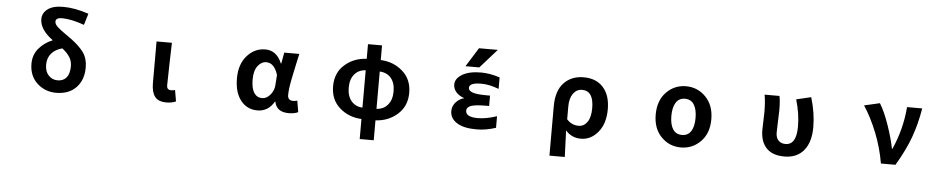

<svg xmlns="http://www.w3.org/2000/svg" viewBox="-49 -1224 9097 1837"><g transform="rotate(5 4500.0 -305.5)"><path d="M503.9 -106.4Q558.6 -106.4 588.9 -143.1Q619.1 -179.7 619.1 -252Q619.1 -301.8 594.2 -340.3Q569.3 -378.9 522.5 -415Q456.1 -397.5 418.9 -354.5Q381.8 -311.5 381.8 -245.1Q381.8 -180.7 417 -143.6Q452.1 -106.4 503.9 -106.4ZM742.2 -766.6 709 -657.2Q582 -702.1 496.1 -702.1Q434.6 -702.1 434.6 -665Q434.6 -651.4 441.9 -638.7Q449.2 -626 467.8 -609.4Q486.3 -592.8 500.5 -582.5Q514.6 -572.3 546.9 -549.3Q579.1 -526.4 594.7 -515.6Q679.7 -453.1 720.7 -395.5Q761.7 -337.9 761.7 -252Q761.7 -131.8 691.9 -59.1Q622.1 13.7 500 13.7Q392.6 13.7 316.9 -56.6Q241.2 -127 241.2 -243.2Q241.2 -329.1 292.5 -390.1Q343.8 -451.2 424.8 -484.4Q297.9 -576.2 297.9 -677.7Q297.9 -735.4 348.6 -773.4Q399.4 -811.5 497.1 -811.5Q609.4 -811.5 742.2 -766.6Z M1559.6 13.7Q1480.5 13.7 1447.8 -30.3Q1415 -74.2 1415 -159.2V-559.6H1562.5Q1561.5 -524.4 1557.1 -369.1Q1552.7 -213.9 1552.7 -152.3Q1552.7 -127 1563.5 -116.7Q1574.2 -106.4 1597.7 -106.4Q1614.3 -106.4 1631.8 -112.3L1650.4 -3.9Q1610.4 13.7 1559.6 13.7Z M2433.6 13.7Q2333 13.7 2272.5 -63.5Q2211.9 -140.6 2211.9 -275.4Q2211.9 -411.1 2284.2 -492.7Q2356.4 -574.2 2459 -574.2Q2568.4 -574.2 2618.2 -453.1H2622.1L2641.6 -559.6H2786.1Q2782.2 -543.9 2768.1 -478Q2753.9 -412.1 2747.6 -382.3Q2741.2 -352.5 2731.4 -302.7Q2721.7 -252.9 2717.8 -218.3Q2713.9 -183.6 2713.9 -158.2Q2713.9 -106.4 2768.6 -106.4Q2788.1 -106.4 2805.7 -113.3L2824.2 -3.9Q2791 13.7 2733.4 13.7Q2616.2 13.7 2597.7 -85H2593.8Q2536.1 13.7 2433.6 13.7ZM2467.8 -107.4Q2509.8 -107.4 2544.9 -147.5Q2580.1 -187.5 2584 -242.2L2590.8 -340.8Q2555.7 -453.1 2479.5 -453.1Q2431.6 -453.1 2397 -407.7Q2362.3 -362.3 2362.3 -277.3Q2362.3 -192.4 2390.1 -149.9Q2418 -107.4 2467.8 -107.4Z M3567.4 -459V-100.6Q3633.8 -103.5 3674.8 -151.4Q3715.8 -199.2 3715.8 -280.3Q3715.8 -363.3 3675.8 -409.7Q3635.7 -456.1 3567.4 -459ZM3432.6 -100.6V-459Q3366.2 -456.1 3325.7 -409.2Q3285.2 -362.3 3285.2 -280.3Q3285.2 -198.2 3325.7 -150.9Q3366.2 -103.5 3432.6 -100.6ZM3567.4 -710V-569.3Q3691.4 -563.5 3778.8 -486.3Q3866.2 -409.2 3866.2 -280.3Q3866.2 -152.3 3778.3 -74.2Q3690.4 3.9 3567.4 9.8V201.2H3432.6V8.8Q3308.6 2.9 3221.7 -74.2Q3134.8 -151.4 3134.8 -280.3Q3134.8 -409.2 3221.7 -486.3Q3308.6 -563.5 3432.6 -569.3V-710Z M4494.1 -763.7H4674.8L4512.7 -581.1H4379.9ZM4539.1 -96.7Q4622.1 -96.7 4722.7 -130.9V-19.5Q4625 12.7 4534.2 11.7Q4413.1 11.7 4347.7 -30.3Q4282.2 -72.3 4282.2 -142.6Q4282.2 -192.4 4319.3 -231.4Q4351.6 -264.6 4395.5 -275.4Q4350.6 -290 4321.3 -319.3Q4288.1 -353.5 4288.1 -398.4Q4288.1 -455.1 4354 -494.6Q4419.9 -534.2 4534.2 -534.2Q4619.1 -534.2 4714.8 -502.9V-392.6Q4618.2 -428.7 4545.9 -427.7Q4430.7 -427.7 4430.7 -377.9Q4430.7 -350.6 4470.7 -335.9Q4510.7 -321.3 4611.3 -321.3H4638.7V-221.7H4611.3Q4503.9 -221.7 4463.9 -206.1Q4423.8 -190.4 4423.8 -159.2Q4423.8 -96.7 4539.1 -96.7Z M5254.9 201.2V-273.4Q5254.9 -421.9 5327.1 -498Q5399.4 -574.2 5516.6 -574.2Q5637.7 -574.2 5705.1 -498.5Q5772.5 -422.9 5772.5 -289.1Q5772.5 -151.4 5704.1 -68.8Q5635.7 13.7 5541 13.7Q5449.2 13.7 5392.6 -53.7Q5401.4 142.6 5402.3 201.2ZM5507.8 -107.4Q5558.6 -107.4 5590.8 -153.3Q5623 -199.2 5623 -287.1Q5623 -453.1 5511.7 -453.1Q5460 -453.1 5426.8 -407.7Q5393.6 -362.3 5393.6 -283.2V-160.2Q5440.4 -107.4 5507.8 -107.4Z M6233.4 -279.3Q6233.4 -414.1 6311 -494.1Q6388.7 -574.2 6500 -574.2Q6611.3 -574.2 6689.5 -494.1Q6767.6 -414.1 6767.6 -279.3Q6767.6 -145.5 6689.5 -65.9Q6611.3 13.7 6500 13.7Q6388.7 13.7 6311 -65.9Q6233.4 -145.5 6233.4 -279.3ZM6413.1 -151.9Q6442.4 -106.4 6500 -106.4Q6557.6 -106.4 6586.9 -151.9Q6616.2 -197.3 6616.2 -279.3Q6616.2 -361.3 6586.9 -407.7Q6557.6 -454.1 6500 -454.1Q6442.4 -454.1 6413.1 -407.7Q6383.8 -361.3 6383.8 -279.3Q6383.8 -197.3 6413.1 -151.9Z M7494.1 13.7Q7378.9 13.7 7320.8 -48.3Q7262.7 -110.4 7262.7 -220.7Q7262.7 -249 7265.1 -306.2Q7267.6 -363.3 7267.6 -392.6Q7267.6 -488.3 7254.9 -559.6H7397.5Q7408.2 -511.7 7408.2 -422.9Q7408.2 -400.4 7404.8 -324.2Q7401.4 -248 7401.4 -209Q7401.4 -158.2 7427.2 -132.3Q7453.1 -106.4 7494.1 -106.4Q7599.6 -106.4 7599.6 -283.2Q7599.6 -408.2 7559.6 -541L7701.2 -574.2Q7746.1 -426.8 7746.1 -290Q7746.1 -145.5 7680.2 -65.9Q7614.3 13.7 7494.1 13.7Z M8560.5 0H8420.9Q8395.5 -149.4 8339.4 -290.5Q8283.2 -431.6 8211.9 -540L8361.3 -574.2Q8408.2 -498 8450.7 -375.5Q8493.2 -252.9 8513.7 -150.4H8518.6Q8606.4 -347.7 8623 -559.6H8768.6Q8743.2 -406.2 8696.3 -277.8Q8649.4 -149.4 8560.5 0Z"/></g></svg>

Font: GenEi Gothic M Regular
Style: Bold
Weight: 700
Designer: o_tamon (Modified); [Source Han Sans]
Ryoko NISHIZUKA  (kana & ideographs); Paul D. Hunt (Latin, Greek & Cyrillic); Wenl
Version: Version 1.1a;Original Version 1.004